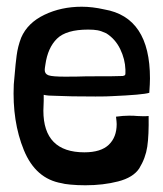

<svg xmlns="http://www.w3.org/2000/svg" viewBox="-20 -535 484 571"><path d="M147 -250Q185 -248 264 -248Q301 -248 312 -249Q405 -253 424 -259Q426 -287 426 -302Q426 -484 290 -507Q255 -515 223 -515Q162 -515 112 -491Q62 -467 43 -423Q33 -397 29.5 -370Q26 -343 24 -317.5Q22 -292 21 -284Q16 -174 51 -88.5Q86 -3 164 10Q169 12 189.5 14Q210 16 234 16Q287 16 331.5 4.5Q376 -7 394 -34Q413 -65 418 -99Q423 -133 422 -190Q411 -189 402.5 -189.5Q394 -190 388 -190Q380 -191 364 -191Q346 -191 325 -188Q327 -172 327 -166Q327 -127 303.5 -104.5Q280 -82 231 -82Q109 -82 109 -206L110 -235V-253Q122 -250 147 -250ZM353 -317Q353 -313 351.5 -311.5Q350 -310 345 -309Q333 -308 237 -308Q211 -307 174 -307Q136 -307 124.5 -311Q113 -315 113 -327Q113 -331 115 -343Q122 -393 149.5 -420Q177 -447 242 -447Q259 -447 270 -445Q281 -443 296 -436Q323 -419 337.5 -389Q352 -359 353 -328Z"/></svg>

Font: Londrina Solid Light
Style: Regular
Weight: 300
Designer: Marcelo Magalhaes
Foundry: Marcelo Magalhães
Version: Version 1.002